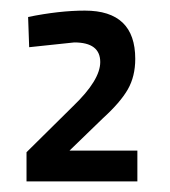

<svg xmlns="http://www.w3.org/2000/svg" viewBox="-20 -820 320 362"><path d="M239 -478H30V-533L118 -620Q169 -669 169 -703Q169 -740 120 -740L35 -731L33 -788Q92 -800 140 -800Q235 -800 235 -709Q235 -676 221 -651.5Q207 -627 174 -597L111 -536H239Z"/></svg>

Font: Titillium Web
Style: Regular
Weight: 400
Version: Version 1.001;PS 57.000;hotconv 1.0.70;makeotf.lib2.5.55311